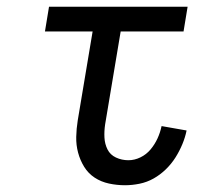

<svg xmlns="http://www.w3.org/2000/svg" viewBox="-20 -540 640 568"><path d="M350 8Q326 8 302.5 3Q279 -2 260 -14.5Q241 -27 229 -46.5Q217 -66 211 -88.5Q205 -111 205.5 -135Q206 -159 210 -184L254 -447H113L125 -520H535L523 -447H337L291 -172Q288 -152 289 -133Q290 -114 298 -98Q306 -82 323 -74Q340 -66 360 -66Q378 -66 395.5 -74.5Q413 -83 425.5 -98Q438 -113 446 -130.5Q454 -148 458 -167L532 -154Q528 -134 519.5 -113.5Q511 -93 499 -74Q487 -55 470.5 -39Q454 -23 434.5 -12Q415 -1 393 3.5Q371 8 350 8Z"/></svg>

Font: Iosevka HT Extended
Style: Italic
Weight: 400
Width: 7
Italic angle: -9°
Monospace: yes
Designer: Belleve Invis
Foundry: Belleve Invis
Version: Version 32.3.0; ttfautohint (v1.8.4)